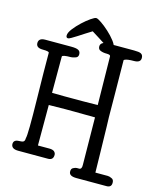

<svg xmlns="http://www.w3.org/2000/svg" viewBox="-126 -887 848 1035"><g transform="rotate(15 298.0 -369.5)"><path d="M401 -655Q396 -655 383 -662.5Q370 -670 353 -680.5Q336 -691 317 -703.5Q298 -716 281 -726Q264 -716 245 -703.5Q226 -691 209.5 -680.5Q193 -670 180 -662.5Q167 -655 162 -655Q151 -655 151 -668Q151 -684 168.5 -706.5Q186 -729 208.5 -750Q231 -771 252 -785.5Q273 -800 281 -800Q290 -800 311.5 -785Q333 -770 355.5 -749.5Q378 -729 395 -707Q412 -685 412 -672Q412 -665 409.5 -660Q407 -655 401 -655ZM574 -655Q574 -629 537 -629Q499 -629 486 -622L482 -619L484 -431L485 -302Q486 -296 490 -98Q491 -46 492 6H561Q571 6 583 12Q596 17 596 34Q597 61 569 61H401Q360 61 359 37Q358 19 370 14Q381 8 389 8Q396 8 403 8Q417 7 416 -17Q416 -17 413 -281L305 -282Q267 -283 155 -281Q155 -281 155 -55H219Q237 -55 246 -48Q255 -40 255 -29Q255 0 226 0H60Q21 0 20 -27Q20 -51 49 -52Q67 -52 74 -56Q82 -60 82 -77Q89 -96 85 -300Q82 -450 82 -553Q82 -561 46 -561Q9 -561 9 -588Q9 -616 46 -616H190Q219 -616 230 -610Q243 -604 243 -587Q243 -570 227 -566Q211 -561 204 -561Q155 -561 155 -551Q155 -551 155 -349Q215 -348 225 -348H326Q335 -348 410 -349L406 -620Q406 -629 385 -629Q364 -629 350 -635Q336 -640 336 -657Q336 -672 351 -679Q360 -684 374 -684H523Q551 -684 561 -679Q574 -673 574 -655Z"/></g></svg>

Font: Scratch Savers
Style: Book
Weight: 400
Designer: Pablo Impallari, Rodrigo Fuenzalida, Brenda Gallo
Foundry: Pablo Impallari, Rodrigo Fuenzalida, Brenda Gallo
Version: Version 4.0b1